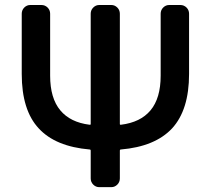

<svg xmlns="http://www.w3.org/2000/svg" viewBox="-20 -774 845 772"><path d="M461.9 -275.4Q461.9 -271.5 466.8 -272.5Q544.9 -282.2 585 -330.1Q626 -378.9 626 -469.7V-718.8Q626 -733.4 636.2 -743.7Q646.5 -753.9 660.2 -753.9H705.1Q719.7 -753.9 730 -743.7Q740.2 -733.4 740.2 -718.8V-476.6Q740.2 -332 671.9 -257.8Q603.5 -184.6 465.8 -172.9Q461.9 -172.9 461.9 -168V-56.6Q461.9 -42 451.7 -31.7Q441.4 -21.5 427.7 -21.5H378.9Q365.2 -21.5 355 -31.7Q344.7 -42 344.7 -56.6V-168Q344.7 -172.9 340.8 -172.9Q203.1 -184.6 135.7 -257.8Q67.4 -331.1 67.4 -476.6V-718.8Q67.4 -733.4 77.6 -743.7Q87.9 -753.9 101.6 -753.9H146.5Q161.1 -753.9 171.4 -743.7Q181.6 -733.4 181.6 -718.8V-469.7Q181.6 -378.9 222.7 -330.1Q262.7 -282.2 339.8 -272.5Q344.7 -271.5 344.7 -275.4V-718.8Q344.7 -733.4 355 -743.7Q365.2 -753.9 378.9 -753.9H427.7Q441.4 -753.9 451.7 -743.7Q461.9 -733.4 461.9 -718.8Z"/></svg>

Font: Gen Jyuu GothicL Medium
Style: Regular
Weight: 500
Designer: [Source Han Sans]
Ryoko NISHIZUKA  (kana & ideographs); Paul D. Hunt (Latin, Greek & Cyrillic); Wenlong ZHANG  (bopomofo
Version: Version 1.002.20150607